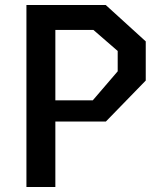

<svg xmlns="http://www.w3.org/2000/svg" viewBox="-20 -750 660 770"><path d="M86 0H202V-262.5H404.5L564.5 -427V-584L404 -730H86ZM202 -347.5V-630H354.5L452 -545.5V-464L352 -347.5Z"/></svg>

Font: Monaspace Krypton Medium
Style: Regular
Weight: 500
Designer: Riley Cran & the Lettermatic Team
Foundry: Lettermatic
Version: Version 1.101 (Monaspace Krypton)